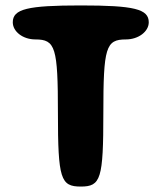

<svg xmlns="http://www.w3.org/2000/svg" viewBox="-20 -778 595 706"><path d="M27 -696C27 -662 64 -633 110 -633C184 -633 193 -604 193 -362C193 -120 203 -92 277 -92C351 -92 360 -120 360 -362C360 -604 369 -633 443 -633C489 -633 527 -662 527 -696C527 -745 473 -758 277 -758C81 -758 27 -745 27 -696Z"/></svg>

Font: Hussar Skorodowane
Style: Bold
Weight: 700
Foundry: Cannot Into Space Fonts
Version: Version 0.892